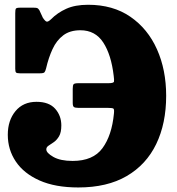

<svg xmlns="http://www.w3.org/2000/svg" viewBox="-20 -788 762 825"><path d="M13.5 -209Q13.5 -270.5 46.5 -310.5Q79.5 -350.5 137 -350.5Q190.5 -350.5 217 -320.8Q243.5 -291 243.5 -249Q243.5 -219 233.8 -202.5Q224 -186 211.2 -177.2Q198.5 -168.5 188.8 -162.2Q179 -156 179 -146Q179 -131 209.2 -113.8Q239.5 -96.5 292 -96.5Q380 -96.5 420.2 -151.2Q460.5 -206 469.5 -299.5Q471.5 -318 467.5 -321.2Q463.5 -324.5 443 -324.5H317Q303 -324.5 297.8 -328Q292.5 -331.5 292.5 -346V-406Q292.5 -421.5 296.2 -426Q300 -430.5 317 -430.5H446Q468.5 -430.5 469.8 -437.5Q471 -444.5 468.5 -462.5Q458 -552.5 423.8 -605.2Q389.5 -658 325.5 -658Q280.5 -658 251.8 -636.2Q223 -614.5 205.8 -577.2Q188.5 -540 178 -494Q175 -482 171.2 -477.5Q167.5 -473 152 -473H65.5Q52.5 -473 49 -476.5Q45.5 -480 45.5 -492.5V-731Q45.5 -746.5 48.2 -750.8Q51 -755 66.5 -755H124.5Q137 -755 140.8 -753Q144.5 -751 149 -744.5L164 -712Q174.5 -696 181 -695Q187.5 -694 199.5 -705.5Q226.5 -733 264.5 -750.2Q302.5 -767.5 358.5 -767.5Q465.5 -767.5 540.2 -716Q615 -664.5 654.5 -576.2Q694 -488 694 -376.5Q694 -257.5 651.2 -169Q608.5 -80.5 524.5 -31.5Q440.5 17.5 316.5 17.5Q217.5 17.5 150 -12.5Q82.5 -42.5 48 -93.8Q13.5 -145 13.5 -209Z"/></svg>

Font: Besley* Narrow Heavy
Style: Regular
Weight: 800
Width: 4
Designer: Owen Earl
Foundry: indestructible type*
Version: Version 3.000; ttfautohint (v1.8.3)